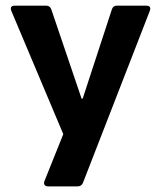

<svg xmlns="http://www.w3.org/2000/svg" viewBox="-20 -493 575 686"><path d="M151.4 172.9H257.8C266.6 172.9 273.4 168 276.4 160.2L515.6 -455.1C519.5 -466.8 514.6 -472.7 502.9 -472.7H397.5C388.7 -472.7 382.8 -468.8 379.9 -460L275.4 -140.6H271.5L163.1 -460C160.2 -467.8 154.3 -472.7 145.5 -472.7H32.2C20.5 -472.7 15.6 -465.8 20.5 -454.1L206.1 -13.7L138.7 154.3C134.8 165 139.6 172.9 151.4 172.9Z"/></svg>

Font: Ed Sans Neue
Style: Bold
Weight: 700
Designer: Stephen Hutchings
Version: Version 1.004;PS 001.004;hotconv 1.0.88;makeotf.lib2.5.64775